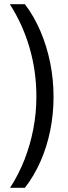

<svg xmlns="http://www.w3.org/2000/svg" viewBox="-20 -740 323 918"><path d="M236 -277Q236 -194 220 -115.5Q204 -37 173.5 32Q143 101 99 158H28Q69 95 97 23.5Q125 -48 139.5 -124.5Q154 -201 154 -278Q154 -399 121.5 -511Q89 -623 27 -720H99Q143 -662 173.5 -590.5Q204 -519 220 -439.5Q236 -360 236 -277Z"/></svg>

Font: Noto Sans Display ExtraCondensed
Style: Regular
Weight: 400
Width: 2
Version: Version 2.003